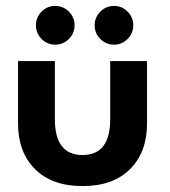

<svg xmlns="http://www.w3.org/2000/svg" viewBox="-20 -617 574 649"><path d="M120.5 -577.8Q139.5 -597 166.5 -597Q193.5 -597 212.8 -577.8Q232 -558.5 232 -531.5Q232 -504.5 212.8 -485.2Q193.5 -466 166.5 -466Q139.5 -466 120.5 -485.2Q101.5 -504.5 101.5 -531.5Q101.5 -558.5 120.5 -577.8ZM365.5 -597Q392 -597 411.2 -577.8Q430.5 -558.5 430.5 -531.5Q430.5 -504.5 411.2 -485.2Q392 -466 365.5 -466Q338.5 -466 319.2 -485.2Q300 -504.5 300 -531.5Q300 -558.5 319.2 -577.8Q338.5 -597 365.5 -597ZM165.5 -214Q165.5 -93 259 -93Q352.5 -93 352.5 -214V-410.5H477V-199.5Q477 -102.5 419.5 -45.2Q362 12 259 12Q156 12 98.5 -45.2Q41 -102.5 41 -199.5V-410.5H165.5Z"/></svg>

Font: League Spartan SemiBold
Style: Regular
Weight: 600
Foundry: The League of Moveable Type
Version: Version 2.002